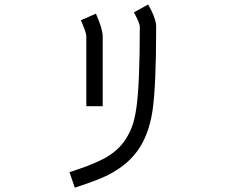

<svg xmlns="http://www.w3.org/2000/svg" viewBox="-20 -777 1040 859"><path d="M439.5 -301.8H366.2V-614.3Q366.2 -631.8 341.8 -686.5L409.2 -715.8Q439.5 -646.5 439.5 -614.3ZM291 -6.8Q296.9 -8.8 306.6 -11.7Q346.7 -25.4 369.1 -33.7Q391.6 -42 427.2 -58.6Q462.9 -75.2 489.3 -96.2Q515.6 -117.2 535.2 -143.6Q555.7 -172.9 568.8 -205.6Q582 -238.3 589.8 -292Q605.5 -396.5 605.5 -660.2Q603.5 -676.8 579.1 -721.7L642.6 -756.8Q651.4 -742.2 660.2 -723.6Q678.7 -682.6 678.7 -660.2Q678.7 -389.6 662.1 -280.3Q645.5 -170.9 593.8 -100.6Q571.3 -69.3 539.1 -43Q506.8 -16.6 465.8 4.9Q418.9 28.3 330.1 57.6Q319.3 61.5 314.5 62.5Z"/></svg>

Font: irohakakuC Regular
Style: Regular
Weight: 400
Designer: [Source Han Sans]
Ryoko NISHIZUKA Ë•øÂ°öÊ∂ºÂ≠ê (kana & ideographs); Paul D. Hunt (Latin, Greek & Cyrillic); Wenlong ZHAN
Version: Version 1.001.20160904